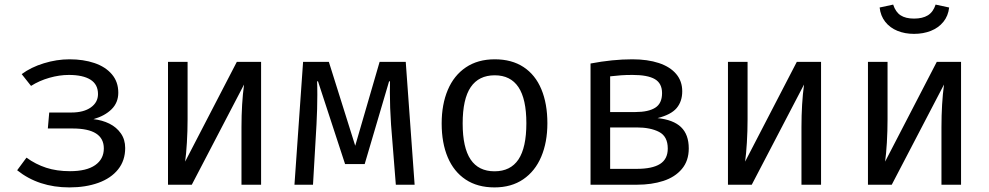

<svg xmlns="http://www.w3.org/2000/svg" viewBox="-20 -812 4348 844"><path d="M293.8 -317.4Q347.7 -317.4 379.2 -339.7Q410.8 -362.1 410.8 -398.5Q410.8 -441 377.7 -461.8Q344.6 -482.6 282.6 -482.6Q241 -482.6 196.9 -470Q152.8 -457.4 116.4 -434.4L75.4 -486.2Q115.9 -516.4 172.6 -533.8Q229.2 -551.3 285.6 -551.3Q346.7 -551.3 395.1 -534.9Q443.6 -518.5 471.8 -485.4Q500 -452.3 500 -404.6Q500 -361 470.5 -331.8Q441 -302.6 390.8 -288.2Q429.2 -284.1 460.8 -268.5Q492.3 -252.8 511.3 -225.6Q530.3 -198.5 530.3 -161.5Q530.3 -106.2 499 -67.2Q467.7 -28.2 412.1 -8.2Q356.4 11.8 285.1 11.8Q149.7 11.8 55.4 -63.6L96.4 -119Q136.9 -89.7 183.1 -74.6Q229.2 -59.5 287.7 -59.5Q360.5 -59.5 398.5 -86.2Q436.4 -112.8 436.4 -159.5Q436.4 -247.2 299 -247.2H190.3L196.4 -317.4Z M1127.7 -540V0H1041.5V-252.8Q1041.5 -356.4 1052.8 -440.5L823.1 0H718.5V-540H804.6V-287.7Q804.6 -236.4 801.5 -185.1Q798.5 -133.8 793.8 -101.5L1021 -540Z M1763.6 -540 1802.6 0H1720L1699 -264.1Q1693.8 -339.5 1693.8 -407.2Q1693.8 -437.9 1694.4 -454.4H1690.3L1583.1 -90.8H1496.9L1377.9 -454.4H1373.8Q1374.9 -435.9 1374.9 -395.4Q1374.9 -334.9 1371.3 -265.6L1355.9 0H1274.4L1312.3 -540H1425.6L1541.5 -171.3L1648.7 -540Z M2386.2 -270.3Q2386.2 -186.7 2359.2 -123.1Q2332.3 -59.5 2280 -23.8Q2227.7 11.8 2153.8 11.8Q2079 11.8 2026.9 -22.8Q1974.9 -57.4 1948.2 -120.5Q1921.5 -183.6 1921.5 -269.2Q1921.5 -353.3 1948.5 -416.9Q1975.4 -480.5 2027.9 -515.9Q2080.5 -551.3 2154.9 -551.3Q2229.7 -551.3 2281.5 -517.2Q2333.3 -483.1 2359.7 -419.7Q2386.2 -356.4 2386.2 -270.3ZM2013.8 -269.2Q2013.8 -163.1 2048.7 -111Q2083.6 -59 2153.8 -59Q2224.1 -59 2259 -111Q2293.8 -163.1 2293.8 -270.3Q2293.8 -376.9 2259 -429Q2224.1 -481 2154.9 -481Q2084.6 -481 2049.2 -429Q2013.8 -376.9 2013.8 -269.2Z M3007.7 -159.5Q3007.7 -105.1 2977.4 -69.2Q2947.2 -33.3 2895.9 -16.7Q2844.6 0 2780 0H2575.9V-532.8Q2672.8 -551.3 2759.5 -551.3Q2826.7 -551.3 2876.2 -534.9Q2925.6 -518.5 2952.3 -486.9Q2979 -455.4 2979 -410.8Q2979 -366.2 2954.4 -336.9Q2929.7 -307.7 2870.3 -292.8Q2940 -285.6 2973.8 -253.1Q3007.7 -220.5 3007.7 -159.5ZM2662.1 -476.4V-319.5H2773.3Q2830.3 -319.5 2860.3 -338.5Q2890.3 -357.4 2890.3 -402.6Q2890.3 -445.6 2858.7 -464.1Q2827.2 -482.6 2760.5 -482.6Q2731.3 -482.6 2709.7 -481Q2688.2 -479.5 2662.1 -476.4ZM2777.9 -69.7Q2847.7 -69.7 2881.5 -91.3Q2915.4 -112.8 2915.4 -159Q2915.4 -212.3 2877.2 -232.1Q2839 -251.8 2779 -251.8H2662.1V-69.7Z M3589.2 -540V0H3503.1V-252.8Q3503.1 -356.4 3514.4 -440.5L3284.6 0H3180V-540H3266.2V-287.7Q3266.2 -236.4 3263.1 -185.1Q3260 -133.8 3255.4 -101.5L3482.6 -540Z M4204.6 -540V0H4118.5V-252.8Q4118.5 -356.4 4129.7 -440.5L3900 0H3795.4V-540H3881.5V-287.7Q3881.5 -236.4 3878.5 -185.1Q3875.4 -133.8 3870.8 -101.5L4097.9 -540ZM3846.7 -779 3906.2 -791.8Q3916.9 -759 3939 -744.6Q3961 -730.3 3997.9 -730.3Q4035.4 -730.3 4058.7 -744.6Q4082.1 -759 4092.8 -791.8L4152.3 -779Q4148.2 -742.1 4126.9 -715.9Q4105.6 -689.7 4072.1 -676.4Q4038.5 -663.1 3997.9 -663.1Q3957.9 -663.1 3925.1 -676.4Q3892.3 -689.7 3871.5 -715.9Q3850.8 -742.1 3846.7 -779Z"/></svg>

Font: Fira Code Fixed
Style: Regular
Weight: 400
Monospace: yes
Designer: Carrois Corporate, Edenspiekermann AG, Nikita Prokopov
Foundry: Carrois Corporate, Edenspiekermann AG, Nikita Prokopov
Version: Version 5.002